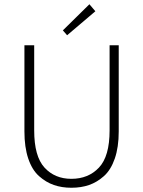

<svg xmlns="http://www.w3.org/2000/svg" viewBox="-20 -872 674 904"><path d="M316 12Q271 12 233.5 -1Q196 -14 163.5 -43Q131 -72 113 -125.5Q95 -179 95 -253V-659H141V-258Q141 -136 189.5 -83Q238 -30 316 -30Q396 -30 446 -83Q496 -136 496 -258V-659H539V-253Q539 -179 520.5 -125.5Q502 -72 469.5 -43Q437 -14 399.5 -1Q362 12 316 12ZM296 -706 276 -729 401 -852 429 -819Z"/></svg>

Font: Toshiba Sans Light
Style: Regular
Weight: 300
Designer: Paul D. Hunt
Foundry: Toshiba Corporation
Version: Version 2.020;PS 2.0;hotconv 1.0.86;makeotf.lib2.5.63406